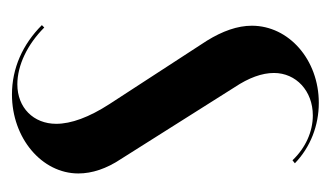

<svg xmlns="http://www.w3.org/2000/svg" viewBox="-136 -408 553 321"><g transform="rotate(90 140.5 -247.5)"><path d="M253 -464C226 -490 190 -504 152 -504C80 -504 23 -454 23 -392C23 -368 32 -343 48 -317L154 -154C176 -120 187 -90 187 -65C187 -27 160 0 121 0C89 0 54 -17 26 -45L22 -41C54 -9 94 9 138 9C211 9 270 -41 270 -102C270 -125 262 -149 246 -173L126 -363C110 -387 102 -409 102 -429C102 -466 132 -494 173 -494C200 -494 227 -482 248 -460Z"/></g></svg>

Font: Moniqa SemBd Display
Style: Regular
Weight: 600
Designer: Rajesh Rajput
Foundry: Rajesh Rajput
Version: Version 1.000